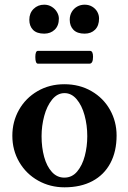

<svg xmlns="http://www.w3.org/2000/svg" viewBox="-20 -781 543 812"><path d="M32.2 -207Q32.2 -266.6 60.3 -316.4Q88.4 -366.2 138.7 -395.5Q189 -424.8 252 -424.8Q316.4 -424.8 366.9 -395.5Q417.5 -366.2 445.3 -316.4Q473.1 -266.6 473.1 -208Q473.1 -140.6 446.8 -91.1Q420.4 -41.5 370.8 -15.1Q321.3 11.2 252.9 11.2Q191.9 11.2 141.4 -17.1Q90.8 -45.4 61.5 -95.5Q32.2 -145.5 32.2 -207ZM349.1 -205.1Q349.1 -251.5 337.6 -293.5Q326.2 -335.4 304.2 -361.3Q282.2 -387.2 252.9 -387.2Q222.7 -387.2 200.4 -359.9Q178.2 -332.5 167 -290.5Q155.8 -248.5 155.8 -205.1Q155.8 -157.7 166.7 -117.7Q177.7 -77.6 199.5 -53.7Q221.2 -29.8 252 -29.8Q284.7 -29.8 306.4 -55.7Q328.1 -81.5 338.6 -121.6Q349.1 -161.6 349.1 -205.1ZM140.6 -511.7Q129.4 -511.7 129.4 -540Q129.4 -565.9 140.6 -565.9H360.4Q373.5 -565.9 373.5 -541Q373.5 -511.7 358.4 -511.7ZM104 -697.3Q104 -725.6 122.1 -743.4Q140.1 -761.2 167 -761.2Q184.6 -761.2 198.7 -752.4Q212.9 -743.7 220.9 -730Q229 -716.3 229 -702.6Q229 -672.4 211.4 -655.5Q193.8 -638.7 167 -638.7Q135.3 -638.7 119.6 -654.8Q104 -670.9 104 -697.3ZM274.9 -697.3Q274.9 -715.8 283.4 -730.5Q292 -745.1 306.4 -753.2Q320.8 -761.2 337.9 -761.2Q356 -761.2 369.9 -752.9Q383.8 -744.6 391.4 -731.2Q398.9 -717.8 398.9 -702.6Q398.9 -672.4 382.1 -655.5Q365.2 -638.7 337.9 -638.7Q306.6 -638.7 290.8 -654.8Q274.9 -670.9 274.9 -697.3Z"/></svg>

Font: JuniusX
Style: Bold
Weight: 700
Designer: Peter S. Baker
Foundry: Briery Creek Software
Version: Version 1.004